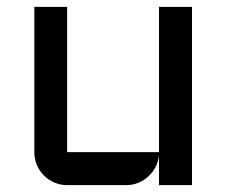

<svg xmlns="http://www.w3.org/2000/svg" viewBox="-20 -540 660 560"><path d="M80.1 -520H175.8V-96.2H443.8V-520H540V0H443.8V-87.9Q442.4 -69.8 434.1 -53.7Q425.8 -37.6 412.8 -25.6Q399.9 -13.7 383.3 -6.8Q366.7 0 348.1 0H175.8Q156.2 0 138.7 -7.6Q121.1 -15.1 108.2 -28.1Q95.2 -41 87.6 -58.6Q80.1 -76.2 80.1 -96.2Z"/></svg>

Font: Aldrich
Style: Regular
Weight: 400
Designer: Matthew Desmond
Foundry: Matthew Desmond
Version: Version 1.002 2011